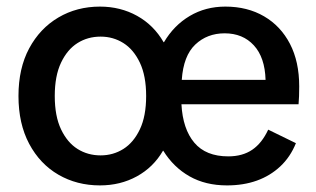

<svg xmlns="http://www.w3.org/2000/svg" viewBox="-20 -550 958 582"><path d="M283 12Q213 12 157 -20.5Q101 -53 68.5 -114Q36 -175 36 -259Q36 -343 68.5 -403.5Q101 -464 157 -497Q213 -530 283 -530Q345 -530 395.5 -502Q446 -474 476 -422H477Q507 -473 555 -501.5Q603 -530 663 -530Q730 -530 780.5 -500.5Q831 -471 859 -417Q887 -363 887 -288Q887 -273 886.5 -258.5Q886 -244 885 -234H530Q534 -159 569 -117.5Q604 -76 672 -76Q715 -76 744.5 -96Q774 -116 793 -157L877 -116Q860 -74 829.5 -45.5Q799 -17 758.5 -2.5Q718 12 668 12Q603 12 554.5 -15.5Q506 -43 475 -93H474Q445 -43 395 -15.5Q345 12 283 12ZM285 -79Q323 -79 354 -98.5Q385 -118 404 -158Q423 -198 423 -259Q423 -320 404 -360Q385 -400 354 -419.5Q323 -439 285 -439Q246 -439 215 -419.5Q184 -400 165 -360Q146 -320 146 -259Q146 -198 165 -158Q184 -118 215 -98.5Q246 -79 285 -79ZM531 -308H785Q783 -376 749.5 -412.5Q716 -449 661 -449Q608 -449 572 -415Q536 -381 531 -308Z"/></svg>

Font: TikTok Sans 24pt Medium
Style: Regular
Weight: 500
Version: Version 4.000